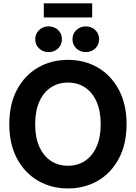

<svg xmlns="http://www.w3.org/2000/svg" viewBox="-20 -1088 792 1120"><path d="M376.5 11.2Q278.8 11.2 201.2 -34.2Q123.5 -79.6 78.9 -163.6Q34.2 -247.6 34.2 -363.3Q34.2 -480 78.9 -564.2Q123.5 -648.4 201.2 -693.6Q278.8 -738.8 376.5 -738.8Q474.1 -738.8 551.3 -693.6Q628.4 -648.4 673.3 -564.2Q718.3 -480 718.3 -363.3Q718.3 -247.1 673.3 -163.1Q628.4 -79.1 551.3 -33.9Q474.1 11.2 376.5 11.2ZM376.5 -121.1Q432.6 -121.1 475.6 -149.4Q518.6 -177.7 543 -231.9Q567.4 -286.1 567.4 -363.3Q567.4 -440.9 543 -495.4Q518.6 -549.8 475.6 -578.1Q432.6 -606.4 376.5 -606.4Q320.3 -606.4 277.1 -578.1Q233.9 -549.8 209.5 -495.4Q185.1 -440.9 185.1 -363.3Q185.1 -286.1 209.5 -231.9Q233.9 -177.7 277.1 -149.4Q320.3 -121.1 376.5 -121.1ZM480.5 -784.2Q447.3 -784.2 425 -805.7Q402.8 -827.1 402.8 -858.9Q402.8 -891.1 425.3 -912.6Q447.8 -934.1 480.5 -934.1Q513.7 -934.1 535.9 -912.6Q558.1 -891.1 558.1 -858.9Q558.1 -827.1 535.9 -805.7Q513.7 -784.2 480.5 -784.2ZM263.7 -784.2Q230 -784.2 207.8 -805.7Q185.5 -827.1 185.5 -858.9Q185.5 -891.1 208 -912.6Q230.5 -934.1 263.7 -934.1Q296.9 -934.1 319.1 -912.6Q341.3 -891.1 341.3 -858.9Q341.3 -827.1 319.1 -805.7Q296.9 -784.2 263.7 -784.2ZM517.6 -1068.4V-986.3H235.4V-1068.4Z"/></svg>

Font: Inter 28pt
Style: Bold
Weight: 700
Designer: Rasmus Andersson
Foundry: rsms
Version: Version 4.001;git-66647c0bb